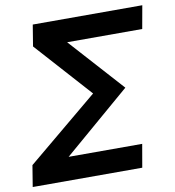

<svg xmlns="http://www.w3.org/2000/svg" viewBox="-83 -798 795 870"><g transform="rotate(-10 314.0 -362.5)"><path d="M13.5 -98 340.5 -370 109.5 -627 125.5 -725H629.5L610.5 -619H265L489 -370.5L181.5 -106.5H520L501.5 0H-2.5Z"/></g></svg>

Font: JuliaMono SemiBold
Style: Italic
Weight: 600
Italic angle: -9°
Monospace: yes
Designer: cormullion
Foundry: corm
Version: Version 0.056; ttfautohint (v1.8.4)